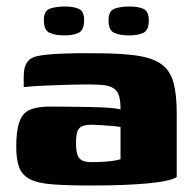

<svg xmlns="http://www.w3.org/2000/svg" viewBox="-20 -567 593 591"><path d="M262 4Q188 4 142 0.5Q96 -3 72 -15.5Q48 -28 39 -52Q30 -76 30 -115Q30 -166 40 -193Q50 -220 73 -229.5Q96 -239 134 -239Q160 -239 193.5 -238.5Q227 -238 259.5 -237.5Q292 -237 317.5 -235Q343 -233 351 -230Q351 -255 347 -270Q343 -285 332 -293.5Q321 -302 303 -304.5Q285 -307 257 -307Q222 -307 186.5 -306Q151 -305 117.5 -303.5Q84 -302 53 -299V-332Q53 -361 64 -376Q75 -391 98 -395Q123 -400 171.5 -402Q220 -404 278 -403Q352 -403 400.5 -396Q449 -389 476 -370Q503 -351 513.5 -314.5Q524 -278 524 -219V-22Q504 -9 434.5 -2.5Q365 4 262 4ZM261 -68Q281 -68 298 -69Q315 -70 328.5 -72Q342 -74 351 -77V-176Q341 -178 322.5 -179.5Q304 -181 287 -182Q270 -183 262 -183Q245 -183 234 -179Q223 -175 218.5 -163Q214 -151 214 -127Q214 -105 218 -92Q222 -79 232 -73.5Q242 -68 261 -68ZM377 -458Q349 -458 331.5 -466Q314 -474 314 -504Q314 -534 333 -540.5Q352 -547 379 -547Q406 -547 422 -539.5Q438 -532 438 -504Q438 -474 421.5 -466Q405 -458 377 -458ZM178 -458Q150 -458 132.5 -466Q115 -474 115 -505Q115 -534 134 -540.5Q153 -547 180 -547Q207 -547 223 -539.5Q239 -532 239 -505Q239 -474 222 -466Q205 -458 178 -458Z"/></svg>

Font: Genos ExtraBold
Style: Regular
Weight: 800
Designer: Robert E. Leuschke
Foundry: Robert E. Leuschke
Version: Version 1.010